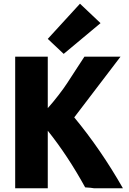

<svg xmlns="http://www.w3.org/2000/svg" viewBox="-20 -1006 698 1037"><path d="M412 -986 523 -881 324 -715 238 -796ZM644 11H489Q474 8 440 6Q346 -165 238 -300V11H62V-700H238V-422Q266 -453 296 -492Q326 -531 343.5 -558Q361 -585 392.5 -633.5Q424 -682 436 -700H631L381 -372Q525 -198 644 11Z"/></svg>

Font: Repo
Style: ExtraBold
Weight: 800
Designer: Stefan Peev
Foundry: Context Ltd
Version: Version 001.000